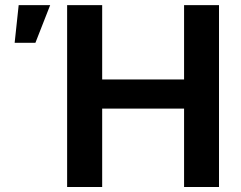

<svg xmlns="http://www.w3.org/2000/svg" viewBox="-20 -748 965 768"><path d="M248.5 0V-727.5H388.7V-430.2H716.3V-727.5H856V0H716.3V-313.5H388.7V0ZM38.6 -576.7 54.7 -727.5H180.7L121.6 -576.7Z"/></svg>

Font: Inter Cardless
Style: Bold
Weight: 700
Designer: Rasmus Andersson
Foundry: rsms
Version: Version 4.001;git-9221beed3